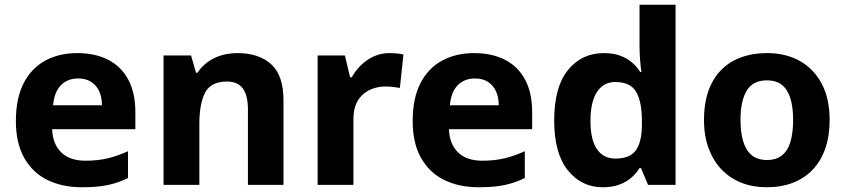

<svg xmlns="http://www.w3.org/2000/svg" viewBox="-20 -780 3568 810"><path d="M306 -556Q382 -556 437 -527.5Q492 -499 521.5 -443.5Q551 -388 551 -308V-235H200Q202 -173 238 -137.5Q274 -102 341 -102Q392 -102 434 -112Q476 -122 520 -142V-29Q480 -9 435.5 0.5Q391 10 325 10Q244 10 181.5 -20Q119 -50 83 -112.5Q47 -175 47 -269Q47 -365 79.5 -428.5Q112 -492 170.5 -524Q229 -556 306 -556ZM310 -449Q265 -449 237 -420.5Q209 -392 204 -336H410Q410 -369 399 -394Q388 -419 365.5 -434Q343 -449 310 -449Z M982 -556Q1072 -556 1124 -509Q1176 -462 1176 -356V0H1026V-318Q1026 -377 1004.5 -406.5Q983 -436 938 -436Q870 -436 845.5 -389.5Q821 -343 821 -256V0H670V-546H786L807 -473H813Q831 -500 856.5 -518.5Q882 -537 913.5 -546.5Q945 -556 982 -556Z M1622 -556Q1637 -556 1654.5 -554.5Q1672 -553 1682 -550L1667 -409Q1656 -411 1641 -413Q1626 -415 1605 -415Q1582 -415 1558.5 -408Q1535 -401 1515 -385Q1495 -369 1483 -343Q1471 -317 1471 -277V0H1320V-546H1435L1457 -454H1464Q1480 -483 1504 -506Q1528 -529 1558 -542.5Q1588 -556 1622 -556Z M1980 -556Q2056 -556 2111 -527.5Q2166 -499 2195.5 -443.5Q2225 -388 2225 -308V-235H1874Q1876 -173 1912 -137.5Q1948 -102 2015 -102Q2066 -102 2108 -112Q2150 -122 2194 -142V-29Q2154 -9 2109.5 0.5Q2065 10 1999 10Q1918 10 1855.5 -20Q1793 -50 1757 -112.5Q1721 -175 1721 -269Q1721 -365 1753.5 -428.5Q1786 -492 1844.5 -524Q1903 -556 1980 -556ZM1984 -449Q1939 -449 1911 -420.5Q1883 -392 1878 -336H2084Q2084 -369 2073 -394Q2062 -419 2039.5 -434Q2017 -449 1984 -449Z M2523 10Q2433 10 2375.5 -61.5Q2318 -133 2318 -272Q2318 -413 2376 -484.5Q2434 -556 2528 -556Q2567 -556 2595.5 -545.5Q2624 -535 2645.5 -517Q2667 -499 2681 -476H2686Q2683 -494 2680.5 -526.5Q2678 -559 2678 -586V-760H2830V0H2714L2684 -71H2678Q2664 -48 2643 -30Q2622 -12 2592.5 -1Q2563 10 2523 10ZM2576 -111Q2638 -111 2663 -146.5Q2688 -182 2688 -255V-271Q2688 -350 2664 -392Q2640 -434 2575 -434Q2526 -434 2498.5 -392Q2471 -350 2471 -270Q2471 -190 2498.5 -150.5Q2526 -111 2576 -111Z M3480 -274Q3480 -206 3461.5 -153Q3443 -100 3408.5 -64Q3374 -28 3325 -9Q3276 10 3214 10Q3156 10 3108 -9Q3060 -28 3025 -64Q2990 -100 2970 -153Q2950 -206 2950 -274Q2950 -365 2982 -428Q3014 -491 3074 -523.5Q3134 -556 3217 -556Q3294 -556 3353 -523.5Q3412 -491 3446 -428Q3480 -365 3480 -274ZM3104 -274Q3104 -221 3115.5 -183Q3127 -145 3151.5 -125Q3176 -105 3216 -105Q3255 -105 3279.5 -125Q3304 -145 3315 -183Q3326 -221 3326 -274Q3326 -328 3314.5 -365Q3303 -402 3279 -421.5Q3255 -441 3215 -441Q3157 -441 3130.5 -398Q3104 -355 3104 -274Z"/></svg>

Font: Noto Sans Lao Looped
Style: Bold
Weight: 700
Designer: Mark Frömberg, Ben Mitchell
Foundry: The Fontpad Ltd
Version: Version 1.001